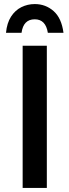

<svg xmlns="http://www.w3.org/2000/svg" viewBox="-20 -925 342 945"><path d="M292.5 -763.5H215.5Q205 -830 151 -830Q95 -830 86 -763.5H9.5Q14 -811.5 34.2 -843Q54.5 -874.5 85.2 -889.8Q116 -905 151 -905Q204.5 -905 243.8 -870.5Q283 -836 292.5 -763.5ZM210.5 0H91.5V-700H210.5Z"/></svg>

Font: Argentum Novus Medium
Style: Regular
Weight: 500
Designer: Julieta Ulanovsky (font) & Cristiano Sobral (main changes)
Foundry: Julieta Ulanovsky (font) & Cristiano Sobral (main changes)
Version: Version 3.00;November 27, 2020;FontCreator 13.0.0.2655 64-bi